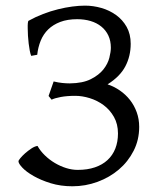

<svg xmlns="http://www.w3.org/2000/svg" viewBox="-20 -650 561 685"><path d="M171.4 -359.4Q187.5 -355.5 201.9 -354Q216.3 -352.5 229 -352.5Q275.4 -353 304.2 -367.7Q333 -382.3 348.9 -402.3Q364.7 -422.4 370.1 -443.8Q375.5 -465.3 375.5 -479.5Q375.5 -504.4 366.5 -523.4Q357.4 -542.5 341.3 -555.4Q325.2 -568.4 303.2 -575Q281.2 -581.5 255.4 -581.5Q220.7 -581.5 195.1 -571.8Q169.4 -562 152.1 -545.2Q134.8 -528.3 125.2 -504.9Q115.7 -481.4 112.8 -454.6L91.3 -450.7Q88.4 -457.5 86.2 -469.2Q84 -481 82.3 -494.6Q80.6 -508.3 79.8 -522.2Q79.1 -536.1 78.9 -547.9Q78.6 -559.6 79.3 -567.1Q80.1 -574.7 81.5 -575.7Q106.9 -589.8 133.8 -600.1Q160.6 -610.4 187 -616.9Q213.4 -623.5 238 -626.7Q262.7 -629.9 283.2 -629.9Q312.5 -629.9 341.6 -621.6Q370.6 -613.3 394 -596.4Q417.5 -579.6 431.9 -554Q446.3 -528.3 446.3 -493.7Q446.3 -449.7 427.2 -413.3Q408.2 -377 363.8 -349.1Q387.2 -341.3 407.7 -327.1Q428.2 -313 443.6 -293.5Q459 -273.9 467.8 -249.5Q476.6 -225.1 476.6 -197.3Q476.6 -150.9 456.8 -112.1Q437 -73.2 404.1 -45.2Q371.1 -17.1 327.9 -1.2Q284.7 14.6 238.3 14.6Q196.3 14.6 160.9 3.7Q125.5 -7.3 99.9 -22Q74.2 -36.6 60.1 -51.5Q45.9 -66.4 45.9 -74.7Q45.9 -77.6 52.7 -85.9Q59.6 -94.2 69.8 -103.3Q80.1 -112.3 91.8 -120.1Q103.5 -127.9 113.8 -129.4Q124 -111.3 140.1 -95.7Q156.2 -80.1 175.5 -68.6Q194.8 -57.1 215.8 -50.5Q236.8 -43.9 257.3 -43.9Q292 -43.9 318.6 -53Q345.2 -62 363.5 -78.9Q381.8 -95.7 391.4 -119.9Q400.9 -144 400.9 -173.8Q400.9 -207.5 386.5 -232.9Q372.1 -258.3 349.6 -274.9Q327.1 -291.5 300.3 -299.8Q273.4 -308.1 248.5 -308.1Q219.2 -308.1 197 -304Q174.8 -299.8 164.1 -294.4L153.3 -307.6Z"/></svg>

Font: Gentium
Style: Regular
Weight: 400
Designer: J. Victor Gaultney
Version: Version 1.03; 2011; OFL 1.1 release